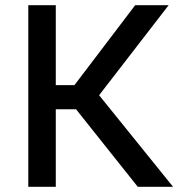

<svg xmlns="http://www.w3.org/2000/svg" viewBox="-20 -720 704 740"><path d="M511 0 273 -299H146L162 -392H267L501 -700H630L362 -353L647 0ZM89 0V-700H195V0Z"/></svg>

Font: REM Medium
Style: Regular
Weight: 400
Version: Version 1.005;gftools[0.9.28]